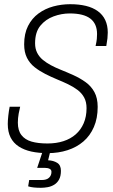

<svg xmlns="http://www.w3.org/2000/svg" viewBox="-20 -717 538 914"><path d="M208 12Q164 12 129.5 4.5Q95 -3 69.5 -19.5Q44 -36 30.5 -62.5Q17 -89 17 -127Q17 -143 19.5 -166Q22 -189 26 -209H76Q73 -198 69 -176.5Q65 -155 65 -133Q65 -96 82 -74Q99 -52 130 -43Q161 -34 206 -34Q248 -34 282 -45Q316 -56 340.5 -77.5Q365 -99 378.5 -130.5Q392 -162 392 -202Q392 -232 380.5 -253Q369 -274 349 -289Q329 -304 304 -316Q279 -328 252 -339Q223 -351 195.5 -365Q168 -379 145 -397Q122 -415 108.5 -441.5Q95 -468 95 -506Q95 -557 113.5 -593.5Q132 -630 163.5 -653Q195 -676 234 -686.5Q273 -697 314 -697Q356 -697 389 -689Q422 -681 445.5 -664Q469 -647 481 -621.5Q493 -596 493 -562Q493 -549 491.5 -534.5Q490 -520 486 -498H435Q440 -520 441 -532.5Q442 -545 442 -555Q442 -604 410 -628.5Q378 -653 312 -653Q273 -653 235 -639Q197 -625 172 -594.5Q147 -564 147 -511Q147 -485 157 -465.5Q167 -446 184 -432Q201 -418 222.5 -406.5Q244 -395 269 -385Q299 -373 330 -359Q361 -345 387.5 -326Q414 -307 429.5 -278.5Q445 -250 445 -208Q445 -154 427 -112.5Q409 -71 377 -43.5Q345 -16 301.5 -2Q258 12 208 12ZM175 177Q157 177 141.5 175.5Q126 174 114 170L119 140H178Q202 140 213.5 129Q225 118 225 101Q225 91 216 86.5Q207 82 192 82H157L188 -11H223L209 46Q234 47 252 58Q270 69 270 96Q270 121 261.5 137Q253 153 238.5 162Q224 171 207 174Q190 177 175 177Z"/></svg>

Font: Archivo Condensed Thin
Style: Italic
Weight: 250
Width: 3
Italic angle: -10°
Designer: Hector Gatti
Foundry: Omnibus-Type
Version: Version 2.001